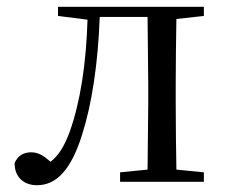

<svg xmlns="http://www.w3.org/2000/svg" viewBox="-20 -536 667 566"><path d="M414 0H581V-28L500 -36C499 -92 498 -174 498 -229V-288C498 -342 499 -424 500 -480L581 -489V-516H151V-489L238 -478C234 -348 217 -237 186 -149C170 -105 153 -78 129 -59C109 -77 93 -87 72 -87C49 -87 32 -77 23 -55C23 -14 50 10 89 10C143 10 188 -30 222 -139C251 -230 269 -349 274 -486H415L417 -288V-229L415 -36L334 -28V0Z"/></svg>

Font: Source Han Serif CN
Style: Regular
Weight: 400
Designer: Ryoko NISHIZUKA 西塚涼子 (kana & ideographs); Frank Grießhammer (Latin, Greek & Cyrillic); Wenlong ZHANG 张文龙 (bopomofo); San
Foundry: Adobe
Version: Version 2.003;hotconv 1.1.1;makeotfexe 2.6.0